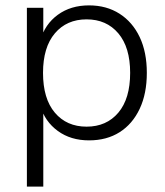

<svg xmlns="http://www.w3.org/2000/svg" viewBox="-20 -514 615 714"><path d="M80 180V-485H141V-364H130Q147 -424 195 -459Q243 -494 311 -494Q376 -494 424.5 -463Q473 -432 499.5 -376Q526 -320 526 -243Q526 -166 499.5 -109.5Q473 -53 425 -22.5Q377 8 311 8Q243 8 195 -27Q147 -62 130 -120H141V180ZM302 -43Q376 -43 420 -95Q464 -147 464 -243Q464 -338 420 -390Q376 -442 302 -442Q228 -442 184 -390Q140 -338 140 -243Q140 -147 184 -95Q228 -43 302 -43Z"/></svg>

Font: Nunito Sans 12pt Light
Style: Regular
Weight: 300
Designer: Vernon Adams
Foundry: Vernon Adams
Version: Version 3.101;gftools[0.9.27]